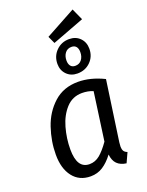

<svg xmlns="http://www.w3.org/2000/svg" viewBox="-174 -1035 868 1133"><g transform="rotate(-20 259.5 -469.0)"><path d="M474 -497 420 -119Q418 -99 418 -92Q418 -76 424 -65.5Q430 -55 446 -49L418 12Q381 7 360.5 -13.5Q340 -34 336 -73Q305 -32 271 -10Q237 12 194 12Q123 12 83 -39.5Q43 -91 43 -178Q43 -262 71 -345Q99 -428 160 -483Q221 -538 312 -538Q390 -538 474 -497ZM134 -178Q134 -58 212 -58Q248 -58 277 -82Q306 -106 339 -153L381 -455Q349 -468 312 -468Q252 -468 212 -424.5Q172 -381 153 -314Q134 -247 134 -178ZM443 -699Q443 -650 410 -617.5Q377 -585 328 -585Q287 -585 261 -611.5Q235 -638 235 -678Q235 -727 268 -760Q301 -793 349 -793Q391 -793 417 -766.5Q443 -740 443 -699ZM292 -679Q292 -657 302 -644.5Q312 -632 331 -632Q357 -632 371.5 -651Q386 -670 386 -698Q386 -721 376 -733Q366 -745 347 -745Q321 -745 306.5 -726Q292 -707 292 -679ZM462 -877 261 -801 240 -847 429 -950Z"/></g></svg>

Font: Fira Sans Condensed
Style: Italic
Weight: 400
Width: 3
Italic angle: -8°
Designer: bBox Type GmbH & Carrois Corporate GbR & Edenspiekermann AG
Foundry: bBox Type GmbH & Carrois Corporate GbR & Edenspiekermann AG
Version: Version 4.301